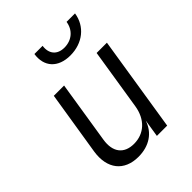

<svg xmlns="http://www.w3.org/2000/svg" viewBox="-221 -909 1043 1043"><g transform="rotate(-45 300.0 -387.5)"><path d="M358 -641C452 -641 524 -698 537 -785H472C464 -730 422 -694 365 -694C310 -694 280 -730 288 -785H225C212 -698 264 -641 358 -641ZM230 10C313 10 374 -31 397 -102L381 0H460L547 -550H468L412 -197C398 -109 341 -57 263 -57C187 -57 148 -106 161 -190L218 -550H139L80 -181C62 -64 121 10 230 10Z"/></g></svg>

Font: JetBrains Mono Light
Style: Italic
Weight: 336
Italic angle: -9°
Monospace: yes
Designer: Philipp Nurullin, Konstantin Bulenkov
Foundry: JetBrains
Version: Version 2.305